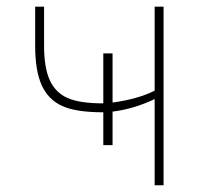

<svg xmlns="http://www.w3.org/2000/svg" viewBox="-20 -548 588 568"><path d="M463.9 0H437.5V-254.9Q376 -225.6 313 -217.8V-118.7H285.6V-215.8Q204.6 -215.8 163.6 -234.6Q122.6 -253.4 103.3 -296.1Q84 -338.9 84 -413.1V-528.3H110.4V-413.1Q110.4 -348.1 127 -311.3Q143.6 -274.4 179.4 -258.3Q215.3 -242.2 285.6 -242.2V-390.1H313V-244.6Q388.2 -254.9 437.5 -279.8V-528.3H463.9Z"/></svg>

Font: Roboto Thin
Style: Regular
Weight: 250
Designer: Google
Version: Version 2.134; 2016